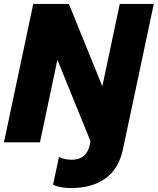

<svg xmlns="http://www.w3.org/2000/svg" viewBox="-25 -719 797 970"><path d="M243 214 273 74Q299 88 338 88Q373 88 396.5 70Q420 52 428 15L432 -6L265 -417L177 0H-5L143 -699H323L492 -283L580 -699H752L596 36Q575 134 507.5 182.5Q440 231 335 231Q277 231 243 214Z"/></svg>

Font: Prompt
Style: Bold Italic
Weight: 700
Italic angle: -12°
Designer: Katatrad Team
Foundry: CadsonDemak
Version: Version 1.001